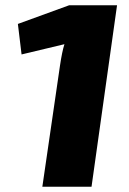

<svg xmlns="http://www.w3.org/2000/svg" viewBox="-20 -710 491 730"><path d="M328 0H141L208 -460Q216 -514 225 -542L62 -503L48 -619L243 -690H425Z"/></svg>

Font: Exo 2.0 Extra Bold
Style: Italic
Weight: 800
Italic angle: -8°
Designer: Natanael Gama
Version: Version 1.001;PS 001.001;hotconv 1.0.70;makeotf.lib2.5.58329